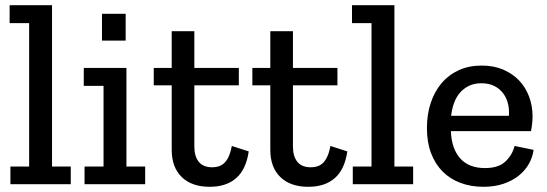

<svg xmlns="http://www.w3.org/2000/svg" viewBox="-20 -708 2102 738"><path d="M20 0V-68H92V-619H17V-688H180V-68H252V0Z M305 0V-68H378V-378H302V-447H466V-68H538V0ZM372 -655H463V-552H372Z M936 -126Q926 -57 888 -23.5Q850 10 786 10Q717 10 678.5 -27.5Q640 -65 640 -132V-380H571V-447H640V-588H727V-447H898V-380H727V-145Q727 -107 744 -86Q761 -65 796 -65Q807 -65 818.5 -68Q830 -71 840 -79.5Q850 -88 858 -104Q866 -120 871 -147L936 -126Z M1315 -126Q1305 -57 1267 -23.5Q1229 10 1165 10Q1096 10 1057.5 -27.5Q1019 -65 1019 -132V-380H950V-447H1019V-588H1106V-447H1277V-380H1106V-145Q1106 -107 1123 -86Q1140 -65 1175 -65Q1186 -65 1197.5 -68Q1209 -71 1219 -79.5Q1229 -88 1237 -104Q1245 -120 1250 -147L1315 -126Z M1336 0V-68H1408V-619H1333V-688H1496V-68H1568V0Z M2031 -132Q2027 -103 2012.5 -77.5Q1998 -52 1973.5 -32.5Q1949 -13 1915 -1.5Q1881 10 1838 10Q1790 10 1750 -5Q1710 -20 1681.5 -48.5Q1653 -77 1637 -119Q1621 -161 1621 -216Q1621 -268 1635.5 -312Q1650 -356 1677 -388Q1704 -420 1743 -438Q1782 -456 1832 -456Q1878 -456 1914 -440.5Q1950 -425 1975 -399Q2000 -373 2013.5 -337Q2027 -301 2027 -261Q2027 -234 2021 -204H1713Q1716 -135 1749.5 -98.5Q1783 -62 1844 -62Q1896 -62 1922.5 -87Q1949 -112 1958 -147ZM1936 -263Q1938 -285 1933 -307.5Q1928 -330 1915 -348Q1902 -366 1881 -377Q1860 -388 1830 -388Q1803 -388 1782.5 -378Q1762 -368 1747.5 -351Q1733 -334 1725 -311.5Q1717 -289 1714 -263Z"/></svg>

Font: Zilla Slab Medium
Style: Regular
Weight: 500
Designer: Typotheque.com
Foundry: Typotheque type foundry
Version: Version 1.1; 2017